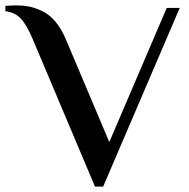

<svg xmlns="http://www.w3.org/2000/svg" viewBox="-51 -690 707 720"><path d="M305.2 9.8 71.8 -543Q47.9 -599.1 25.9 -621.6Q3.9 -644 -30.8 -647.9V-668Q-28.8 -668 -13.4 -668.9Q2 -669.9 6.8 -669.9Q34.2 -669.9 56.4 -665.8Q78.6 -661.6 105.5 -649.4Q132.3 -637.2 155.5 -610.4Q178.7 -583.5 195.8 -543L358.9 -157.2L574.2 -660.2H623L335.9 9.8Z"/></svg>

Font: El Messiri SemiBold
Style: Regular
Weight: 600
Designer: Mohamed Gaber
Foundry: Kief Type Foundry
Version: Version 2.007;PS 002.007;hotconv 1.0.88;makeotf.lib2.5.64775